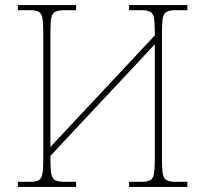

<svg xmlns="http://www.w3.org/2000/svg" viewBox="-20 -734 806 754"><path d="M50 0V-20H96Q120 -20 131.5 -26Q143 -32 146.5 -51Q150 -70 150 -108V-606Q150 -645 146.5 -663.5Q143 -682 131.5 -688Q120 -694 96 -694H50V-714H279V-694H233Q209 -694 197 -688Q185 -682 181.5 -663.5Q178 -645 178 -606V-157L588 -595V-606Q588 -645 584.5 -663.5Q581 -682 569.5 -688Q558 -694 533 -694H487V-714H716V-694H670Q647 -694 635 -688Q623 -682 619.5 -663.5Q616 -645 616 -606V-108Q616 -70 619.5 -51Q623 -32 635 -26Q647 -20 670 -20H716V0H487V-20H533Q558 -20 569.5 -26Q581 -32 584.5 -51Q588 -70 588 -108V-560L178 -122V-108Q178 -70 181.5 -51Q185 -32 197 -26Q209 -20 233 -20H279V0Z"/></svg>

Font: Noto Serif Thin
Style: Regular
Weight: 100
Designer: Monotype Design Team
Foundry: Monotype Imaging Inc.
Version: Version 2.015